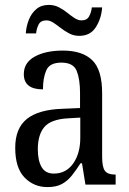

<svg xmlns="http://www.w3.org/2000/svg" viewBox="-20 -752 527 782"><path d="M173 10Q118 10 80 -29Q42 -68 42 -150Q42 -230 90 -268Q138 -306 236 -309L306 -312V-373Q306 -429 292.5 -463Q279 -497 230 -497Q183 -497 169 -466.5Q155 -436 155 -388Q77 -388 77 -450Q77 -497 121.5 -521.5Q166 -546 236 -546Q315 -546 355.5 -507Q396 -468 396 -372V-113Q396 -71 407.5 -56Q419 -41 448 -41H451V0H328L314 -87H308Q290 -59 272.5 -37Q255 -15 232 -2.5Q209 10 173 10ZM199 -45Q249 -45 278 -86Q307 -127 307 -191V-273L256 -270Q187 -266 160.5 -234.5Q134 -203 134 -144Q134 -98 149.5 -71.5Q165 -45 199 -45ZM303 -606Q281 -606 262.5 -615.5Q244 -625 228 -637.5Q212 -650 197.5 -659.5Q183 -669 169 -669Q146 -669 137.5 -652.5Q129 -636 127 -616H85Q87 -645 97.5 -671.5Q108 -698 128 -715Q148 -732 179 -732Q201 -732 219.5 -722.5Q238 -713 253.5 -700.5Q269 -688 283.5 -678.5Q298 -669 312 -669Q334 -669 343 -685.5Q352 -702 354 -722H396Q393 -677 370.5 -641.5Q348 -606 303 -606Z"/></svg>

Font: Noto Serif Myanmar Cond
Style: Regular
Weight: 400
Width: 3
Designer: Ben Mitchell and the Monotype Design Team
Foundry: Monotype Imaging Inc.
Version: Version 2.106; ttfautohint (v1.8.4.7-5d5b)